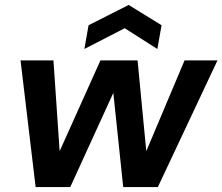

<svg xmlns="http://www.w3.org/2000/svg" viewBox="-20 -756 899 776"><path d="M124 0 63 -512H196L223 -116H208L386 -512H536L574 -116H559L726 -512H859L618 0H478L435 -409H451L264 0ZM321 -558 338 -654 500 -736 633 -654 616 -558 484 -642Z"/></svg>

Font: DM Sans 12pt
Style: Bold Italic
Weight: 700
Italic angle: -10°
Version: Version 4.004;gftools[0.9.30]